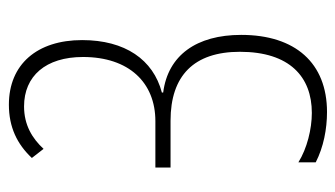

<svg xmlns="http://www.w3.org/2000/svg" viewBox="-186 -578 774 443"><g transform="rotate(-90 201.5 -357.0)"><path d="M330 -555C330 -659 274 -724 181 -724C129 -724 90 -705 58 -671L79 -644C103 -670 134 -689 177 -689C247 -689 291 -639 291 -553C291 -447 232 -386 143 -386H36V-351H144C248 -351 303 -297 303 -191C303 -76 245 -25 162 -25C125 -25 80 -36 48 -56V-16C83 2 125 10 164 10C277 10 342 -63 342 -188C342 -291 295 -357 209 -368V-371C285 -391 330 -456 330 -555Z"/></g></svg>

Font: Noto Sans Armenian ExtraCondensed ExtraLight
Style: Regular
Weight: 200
Width: 2
Designer: Monotype Design Team
Foundry: Monotype Imaging Inc.
Version: Version 2.008